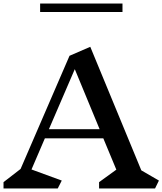

<svg xmlns="http://www.w3.org/2000/svg" viewBox="-23 -1071 923 1091"><path d="M858 0H540V-36L638 -107L564 -285H232L156 -108L328 -45L305 0H-3V-36L94 -111L372 -754L490 -805L780 -103L880 -45ZM402 -678 255 -337H543ZM205 -1051H673V-1003H205Z"/></svg>

Font: Inknut Antiqua Medium
Style: Regular
Weight: 500
Designer: Claus Eggers Sørensen
Foundry: Claus Eggers Sørensen
Version: Version 1.003; ttfautohint (v1.8.2) -l 8 -r 50 -G 200 -x 14 